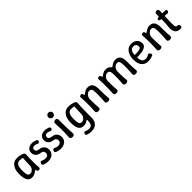

<svg xmlns="http://www.w3.org/2000/svg" viewBox="338 -2290 4070 4070"><g transform="rotate(-45 2373.0 -255.0)"><path d="M200 10Q120 10 85 -51.5Q50 -113 50 -225V-250Q50 -289 59.5 -334Q69 -379 92.5 -419Q116 -459 155.5 -484.5Q195 -510 255 -510Q303 -510 338 -503Q373 -496 402 -485Q422 -478 437 -464Q452 -450 450 -429Q446 -380 444.5 -325Q443 -270 443 -216Q443 -162 444.5 -115Q446 -68 450 -34Q452 -18 437.5 -9Q423 0 406 0Q388 0 379.5 -8Q371 -16 367 -32Q365 -43 361 -49Q357 -55 350 -55Q344 -55 332.5 -45Q321 -35 302.5 -22.5Q284 -10 258.5 0Q233 10 200 10ZM225 -75Q254 -75 280 -92Q306 -109 323 -137.5Q340 -166 340 -200Q340 -236 341.5 -272Q343 -308 345 -344Q347 -380 349 -416Q351 -425 341 -427Q329 -429 305.5 -432Q282 -435 255 -435Q221 -435 200 -417Q179 -399 168 -370Q157 -341 153.5 -309Q150 -277 150 -250V-225Q150 -149 166.5 -112Q183 -75 225 -75Z M684 10Q646 10 614 2.5Q582 -5 562 -12Q547 -18 538 -30Q529 -42 533 -61Q536 -73 544.5 -84Q553 -95 564.5 -100.5Q576 -106 587 -100Q604 -91 628 -83Q652 -75 684 -75Q725 -75 747 -93.5Q769 -112 769 -155Q769 -188 749 -207.5Q729 -227 679 -233Q651 -236 627 -247.5Q603 -259 585.5 -277Q568 -295 558.5 -320Q549 -345 549 -375Q549 -416 568 -446.5Q587 -477 622 -493.5Q657 -510 704 -510Q735 -510 763.5 -503Q792 -496 812 -488Q826 -482 835.5 -470.5Q845 -459 840 -440Q837 -429 828 -420Q819 -411 808 -408Q797 -405 786 -411Q771 -420 750.5 -427.5Q730 -435 704 -435Q673 -435 656 -419.5Q639 -404 639 -375Q639 -347 659 -330Q679 -313 729 -307Q770 -303 801.5 -283.5Q833 -264 851 -231.5Q869 -199 869 -155Q869 -105 846 -68Q823 -31 781.5 -10.5Q740 10 684 10Z M1063 10Q1025 10 993 2.5Q961 -5 941 -12Q926 -18 917 -30Q908 -42 912 -61Q915 -73 923.5 -84Q932 -95 943.5 -100.5Q955 -106 966 -100Q983 -91 1007 -83Q1031 -75 1063 -75Q1104 -75 1126 -93.5Q1148 -112 1148 -155Q1148 -188 1128 -207.5Q1108 -227 1058 -233Q1030 -236 1006 -247.5Q982 -259 964.5 -277Q947 -295 937.5 -320Q928 -345 928 -375Q928 -416 947 -446.5Q966 -477 1001 -493.5Q1036 -510 1083 -510Q1114 -510 1142.5 -503Q1171 -496 1191 -488Q1205 -482 1214.5 -470.5Q1224 -459 1219 -440Q1216 -429 1207 -420Q1198 -411 1187 -408Q1176 -405 1165 -411Q1150 -420 1129.5 -427.5Q1109 -435 1083 -435Q1052 -435 1035 -419.5Q1018 -404 1018 -375Q1018 -347 1038 -330Q1058 -313 1108 -307Q1149 -303 1180.5 -283.5Q1212 -264 1230 -231.5Q1248 -199 1248 -155Q1248 -105 1225 -68Q1202 -31 1160.5 -10.5Q1119 10 1063 10Z M1409 10Q1393 10 1378.5 4Q1364 -2 1355.5 -13Q1347 -24 1348 -39Q1353 -106 1354.5 -178Q1356 -250 1354.5 -322Q1353 -394 1348 -461Q1347 -477 1355.5 -487.5Q1364 -498 1378.5 -504Q1393 -510 1409 -510Q1432 -510 1445 -497Q1458 -484 1458 -461Q1458 -394 1458.5 -322Q1459 -250 1461 -178Q1463 -106 1468 -39Q1469 -24 1460.5 -13Q1452 -2 1438.5 4Q1425 10 1409 10ZM1408 -580Q1389 -580 1373 -589.5Q1357 -599 1347.5 -615Q1338 -631 1338 -650Q1338 -670 1347.5 -685.5Q1357 -701 1373 -710.5Q1389 -720 1408 -720Q1428 -720 1443.5 -710.5Q1459 -701 1468.5 -685.5Q1478 -670 1478 -650Q1478 -622 1457.5 -601Q1437 -580 1408 -580Z M1778 210Q1740 210 1708 202.5Q1676 195 1656 188Q1641 182 1637 170.5Q1633 159 1636 144Q1641 123 1653 113.5Q1665 104 1681 110Q1698 115 1722 125Q1746 135 1778 135Q1822 135 1844 117Q1866 99 1874.5 66.5Q1883 34 1883 -9Q1883 -27 1881 -33Q1879 -39 1873 -39Q1869 -39 1855 -26.5Q1841 -14 1814.5 -2Q1788 10 1743 10Q1690 10 1656.5 -17.5Q1623 -45 1608 -97.5Q1593 -150 1593 -225V-250Q1593 -289 1602.5 -334Q1612 -379 1635.5 -419Q1659 -459 1698.5 -484.5Q1738 -510 1798 -510Q1846 -510 1881 -503Q1916 -496 1945 -485Q1965 -478 1980 -464Q1995 -450 1993 -429Q1989 -375 1987 -321.5Q1985 -268 1984 -214.5Q1983 -161 1983 -107.5Q1983 -54 1983 0Q1983 39 1973.5 76.5Q1964 114 1940.5 144Q1917 174 1877.5 192Q1838 210 1778 210ZM1768 -75Q1797 -75 1823 -92Q1849 -109 1866 -137.5Q1883 -166 1883 -200Q1883 -254 1886 -308Q1889 -362 1892 -415Q1893 -420 1890.5 -422.5Q1888 -425 1883 -426Q1872 -428 1849.5 -431.5Q1827 -435 1798 -435Q1764 -435 1743 -417Q1722 -399 1711 -370Q1700 -341 1696.5 -309Q1693 -277 1693 -250V-225Q1693 -149 1709.5 -112Q1726 -75 1768 -75Z M2123 -469Q2122 -486 2136.5 -494.5Q2151 -503 2167 -503Q2185 -503 2193.5 -495Q2202 -487 2206 -471Q2208 -461 2212 -453Q2216 -445 2223 -445Q2229 -445 2240.5 -455Q2252 -465 2270.5 -477.5Q2289 -490 2314.5 -500Q2340 -510 2373 -510Q2453 -510 2488 -461.5Q2523 -413 2523 -300Q2523 -258 2523.5 -213.5Q2524 -169 2526 -124.5Q2528 -80 2533 -38Q2536 -15 2517 -2.5Q2498 10 2475 10Q2449 10 2429.5 -2.5Q2410 -15 2413 -38Q2418 -80 2420 -124.5Q2422 -169 2422.5 -213.5Q2423 -258 2423 -300Q2423 -376 2406.5 -405.5Q2390 -435 2348 -435Q2320 -435 2293.5 -415.5Q2267 -396 2250 -365Q2233 -334 2233 -300Q2233 -258 2233.5 -213.5Q2234 -169 2236 -124.5Q2238 -80 2243 -38Q2246 -15 2227 -2.5Q2208 10 2185 10Q2159 10 2140.5 -2.5Q2122 -15 2123 -38Q2128 -108 2129.5 -180.5Q2131 -253 2129.5 -326.5Q2128 -400 2123 -469Z M2724 10Q2708 10 2693.5 4Q2679 -2 2670.5 -13Q2662 -24 2663 -39Q2668 -109 2669.5 -181.5Q2671 -254 2669.5 -327Q2668 -400 2663 -469Q2662 -486 2676.5 -494.5Q2691 -503 2710 -503Q2726 -503 2734 -495Q2742 -487 2746 -471Q2748 -461 2752 -453Q2756 -445 2763 -445Q2769 -445 2780.5 -455Q2792 -465 2810.5 -477.5Q2829 -490 2854.5 -500Q2880 -510 2913 -510Q2952 -510 2980 -499Q3008 -488 3026 -464Q3033 -456 3038 -450.5Q3043 -445 3048 -445Q3056 -445 3068.5 -455Q3081 -465 3099.5 -477.5Q3118 -490 3144 -500Q3170 -510 3203 -510Q3283 -510 3318 -461.5Q3353 -413 3353 -300Q3353 -258 3353.5 -213.5Q3354 -169 3356 -125Q3358 -81 3363 -39Q3365 -24 3356.5 -13Q3348 -2 3334 4Q3320 10 3304 10Q3288 10 3273 4Q3258 -2 3249.5 -13Q3241 -24 3243 -39Q3248 -81 3250 -125Q3252 -169 3252.5 -213.5Q3253 -258 3253 -300Q3253 -376 3236.5 -405.5Q3220 -435 3178 -435Q3150 -435 3123.5 -415.5Q3097 -396 3080 -365Q3063 -334 3063 -300Q3063 -258 3063.5 -213.5Q3064 -169 3066 -125Q3068 -81 3073 -39Q3075 -24 3066.5 -13Q3058 -2 3044 4Q3030 10 3014 10Q2998 10 2983 4Q2968 -2 2959.5 -13Q2951 -24 2953 -39Q2958 -81 2960 -125Q2962 -169 2962.5 -213.5Q2963 -258 2963 -300Q2963 -376 2946.5 -405.5Q2930 -435 2888 -435Q2860 -435 2833.5 -415.5Q2807 -396 2790 -365Q2773 -334 2773 -300Q2773 -258 2773.5 -213.5Q2774 -169 2776 -125Q2778 -81 2783 -39Q2785 -24 2776.5 -13Q2768 -2 2754 4Q2740 10 2724 10Z M3683 10Q3623 10 3583.5 -11.5Q3544 -33 3520.5 -68Q3497 -103 3487.5 -144.5Q3478 -186 3478 -225V-250Q3478 -289 3487.5 -334Q3497 -379 3520.5 -419Q3544 -459 3583.5 -484.5Q3623 -510 3683 -510Q3738 -510 3772.5 -493Q3807 -476 3826.5 -450.5Q3846 -425 3853.5 -398.5Q3861 -372 3861 -352Q3861 -313 3841.5 -288Q3822 -263 3790 -249Q3758 -235 3720 -228Q3682 -221 3644.5 -219.5Q3607 -218 3578 -218Q3573 -218 3570.5 -215.5Q3568 -213 3568 -208Q3569 -165 3579.5 -133Q3590 -101 3615 -83Q3640 -65 3683 -65Q3715 -65 3739.5 -80Q3764 -95 3780 -100Q3791 -104 3802.5 -98.5Q3814 -93 3823 -82.5Q3832 -72 3834 -61Q3840 -38 3833.5 -29.5Q3827 -21 3822 -19Q3805 -12 3767.5 -1Q3730 10 3683 10ZM3579 -288Q3683 -289 3722.5 -303.5Q3762 -318 3761 -350Q3760 -374 3752 -394.5Q3744 -415 3727 -427.5Q3710 -440 3683 -440Q3640 -440 3615.5 -421Q3591 -402 3580 -370Q3569 -338 3568 -298Q3568 -294 3571 -291Q3574 -288 3579 -288Z M3976 -469Q3975 -486 3989.5 -494.5Q4004 -503 4020 -503Q4038 -503 4046.5 -495Q4055 -487 4059 -471Q4061 -461 4065 -453Q4069 -445 4076 -445Q4082 -445 4093.5 -455Q4105 -465 4123.5 -477.5Q4142 -490 4167.5 -500Q4193 -510 4226 -510Q4306 -510 4341 -461.5Q4376 -413 4376 -300Q4376 -258 4376.5 -213.5Q4377 -169 4379 -124.5Q4381 -80 4386 -38Q4389 -15 4370 -2.5Q4351 10 4328 10Q4302 10 4282.5 -2.5Q4263 -15 4266 -38Q4271 -80 4273 -124.5Q4275 -169 4275.5 -213.5Q4276 -258 4276 -300Q4276 -376 4259.5 -405.5Q4243 -435 4201 -435Q4173 -435 4146.5 -415.5Q4120 -396 4103 -365Q4086 -334 4086 -300Q4086 -258 4086.5 -213.5Q4087 -169 4089 -124.5Q4091 -80 4096 -38Q4099 -15 4080 -2.5Q4061 10 4038 10Q4012 10 3993.5 -2.5Q3975 -15 3976 -38Q3981 -108 3982.5 -180.5Q3984 -253 3982.5 -326.5Q3981 -400 3976 -469Z M4655 5Q4603 8 4569.5 -8Q4536 -24 4518 -53.5Q4500 -83 4495 -121Q4490 -159 4495 -200Q4500 -237 4502.5 -273.5Q4505 -310 4505.5 -346.5Q4506 -383 4506 -420Q4506 -423 4505 -425Q4504 -427 4501.5 -428.5Q4499 -430 4496 -430Q4468 -430 4457 -439Q4446 -448 4446 -466Q4446 -483 4457 -491.5Q4468 -500 4496 -500Q4501 -500 4503.5 -503Q4506 -506 4506 -510Q4506 -527 4506 -544.5Q4506 -562 4506 -579Q4506 -602 4519 -615Q4532 -628 4557 -628Q4581 -628 4594 -616Q4607 -604 4607 -579Q4607 -562 4606.5 -544.5Q4606 -527 4605 -510Q4605 -500 4615 -500Q4632 -500 4649 -500Q4666 -500 4682 -500Q4699 -500 4712.5 -491.5Q4726 -483 4726 -466Q4726 -448 4712.5 -433Q4699 -418 4682 -420Q4665 -422 4647.5 -424Q4630 -426 4613 -427Q4609 -428 4606 -425.5Q4603 -423 4602 -418Q4600 -363 4598 -309Q4596 -255 4595 -200Q4595 -155 4599.5 -130Q4604 -105 4617 -96.5Q4630 -88 4655 -90Q4669 -92 4682 -75.5Q4695 -59 4695 -33Q4695 -15 4682.5 -5.5Q4670 4 4655 5Z"/></g></svg>

Font: Winky Sans
Style: Regular
Weight: 400
Designer: Simon Atzbach
Foundry: typofactur
Version: Version 1.205